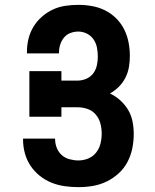

<svg xmlns="http://www.w3.org/2000/svg" viewBox="-20 -763 640 791"><path d="M303 8Q275 8 246.5 4Q218 0 192 -10.5Q166 -21 143.5 -39Q121 -57 105.5 -80.5Q90 -104 82.5 -131.5Q75 -159 75 -187V-192H207V-190Q207 -171 214 -153.5Q221 -136 234.5 -124Q248 -112 266.5 -107Q285 -102 303 -102Q324 -102 343.5 -110Q363 -118 376 -134.5Q389 -151 394 -171.5Q399 -192 399 -213Q399 -234 393.5 -254.5Q388 -275 374.5 -291Q361 -307 341 -314Q321 -321 300 -321H233V-282H101V-470H233V-431H300Q318 -431 335.5 -438.5Q353 -446 364 -460.5Q375 -475 379 -493.5Q383 -512 383 -530Q383 -548 379.5 -566.5Q376 -585 365.5 -600.5Q355 -616 338 -624.5Q321 -633 303 -633Q286 -633 270 -627Q254 -621 243.5 -608Q233 -595 228 -579Q223 -563 223 -546V-543H91V-550Q91 -577 97.5 -603.5Q104 -630 118 -653Q132 -676 152.5 -694Q173 -712 197.5 -723.5Q222 -735 249 -739Q276 -743 303 -743Q331 -743 359 -738Q387 -733 412.5 -720.5Q438 -708 458.5 -687.5Q479 -667 491.5 -642Q504 -617 509.5 -589Q515 -561 515 -532Q515 -509 511 -486Q507 -463 496.5 -442.5Q486 -422 469.5 -405.5Q453 -389 433 -378Q456 -367 475.5 -349.5Q495 -332 508 -310Q521 -288 526 -262.5Q531 -237 531 -211Q531 -181 525 -151.5Q519 -122 505 -95.5Q491 -69 468.5 -48.5Q446 -28 419 -15Q392 -2 362.5 3Q333 8 303 8Z"/></svg>

Font: Iosevka HT Extrabold Extended
Style: Regular
Weight: 800
Width: 7
Monospace: yes
Designer: Belleve Invis
Foundry: Belleve Invis
Version: Version 32.3.0; ttfautohint (v1.8.4)